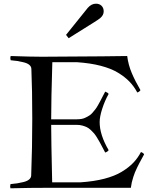

<svg xmlns="http://www.w3.org/2000/svg" viewBox="-20 -1023 825 1046"><path d="M38.1 -717.8Q147.5 -713.9 209 -713.9Q627.9 -716.3 672.9 -717.8Q679.2 -668.9 697.8 -625.2Q716.3 -581.5 745.1 -532.2Q741.2 -523.9 728 -519Q710.4 -552.2 685.5 -578.1Q660.6 -604 622.8 -627Q585 -649.9 528.6 -664.6Q472.2 -679.2 399.9 -684.1H265.1Q258.8 -477.5 258.8 -373H397.9Q412.1 -373 424.6 -375.2Q437 -377.4 447.8 -383.1Q458.5 -388.7 467 -393.8Q475.6 -398.9 484.4 -409.4Q493.2 -419.9 499 -427Q504.9 -434.1 513.2 -448.7Q521.5 -463.4 525.9 -471.7Q530.3 -480 539.3 -497.6Q548.3 -515.1 553.2 -523.9Q568.4 -518.1 571.8 -511.2Q551.3 -475.1 537.1 -431.2Q522.9 -387.2 522.9 -357.9Q522.9 -288.6 571.8 -205.1Q567.9 -197.3 553.2 -191.9Q547.9 -201.7 538.3 -220Q528.8 -238.3 523.4 -248Q518.1 -257.8 508.8 -272.9Q499.5 -288.1 492.4 -296.4Q485.4 -304.7 474.4 -314.9Q463.4 -325.2 452.6 -330.3Q441.9 -335.4 428 -339.1Q414.1 -342.8 397.9 -342.8H258.8Q258.8 -265.1 264.2 -29.8H419.9Q492.2 -34.7 548.6 -49.3Q605 -64 642.8 -86.9Q680.7 -109.9 705.6 -135.7Q730.5 -161.6 748 -194.8Q761.2 -189.9 765.1 -182.1Q762.7 -177.2 752.4 -158.7Q742.2 -140.1 738.8 -133.5Q735.4 -127 727.3 -110.6Q719.2 -94.2 715.3 -84.2Q711.4 -74.2 706.3 -59.1Q701.2 -43.9 698 -29.5Q694.8 -15.1 692.9 0H264.2Q131.8 0 37.1 2.9Q35.2 -2.9 35.2 -6.8Q35.2 -10.3 37.1 -20Q59.6 -22 73.5 -24.2Q87.4 -26.4 107.7 -31.2Q127.9 -36.1 138.7 -45.2Q149.4 -54.2 149.9 -66.9Q155.8 -219.7 155.8 -375Q155.8 -533.2 150.9 -647.9Q150.4 -660.6 139.6 -669.7Q128.9 -678.7 108.6 -683.6Q88.4 -688.5 74.5 -690.7Q60.5 -692.9 38.1 -694.8Q36.1 -703.6 36.1 -707Q36.1 -710 38.1 -717.8ZM339.8 -833 458 -980Q478 -1002.9 502.9 -1002.9Q521.5 -1002.9 533.2 -991.5Q544.9 -980 544.9 -960.9Q544.9 -940.9 526.9 -925.3Q520 -918.9 492.2 -901.4L354 -814.9Z"/></svg>

Font: Jacques Francois
Style: Regular
Weight: 400
Designer: Manvel Shmavonyan, Alexei Vanyashin
Foundry: Cyreal (www.cyreal.org)
Version: Version 1.003